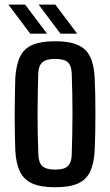

<svg xmlns="http://www.w3.org/2000/svg" viewBox="-20 -782 464 810"><path d="M212.5 8Q153 8 117.2 -7.5Q81.5 -23 64.5 -57.5Q47.5 -92 44.5 -147.5Q43.5 -175.5 42.8 -214Q42 -252.5 42 -295.2Q42 -338 42.8 -379Q43.5 -420 44.5 -452.5Q48 -509 64.8 -543.2Q81.5 -577.5 117.2 -592.8Q153 -608 212.5 -608Q273 -608 308.5 -592.2Q344 -576.5 360.5 -542.2Q377 -508 379.5 -452.5Q381 -422 381.8 -383.2Q382.5 -344.5 382.5 -302.8Q382.5 -261 381.8 -220.8Q381 -180.5 379.5 -147.5Q376.5 -92 360 -57.5Q343.5 -23 308 -7.5Q272.5 8 212.5 8ZM212.5 -66.5Q251 -66.5 266 -81Q281 -95.5 282.5 -125.5Q284 -171 284.8 -214Q285.5 -257 285.8 -299.8Q286 -342.5 285 -386Q284 -429.5 282.5 -475Q281 -506 265.5 -519.8Q250 -533.5 212.5 -533.5Q175 -533.5 158.8 -519Q142.5 -504.5 141.5 -473.5Q140.5 -436 139.5 -394Q138.5 -352 138.5 -307.2Q138.5 -262.5 139.2 -217Q140 -171.5 142 -126.5Q143.5 -95 159.2 -80.8Q175 -66.5 212.5 -66.5ZM235 -640 143 -762.5H213.5L305.5 -640ZM107.5 -640 15.5 -762.5H86L178.5 -640Z"/></svg>

Font: Big Shoulders Text Thin SemiBold
Style: Regular
Weight: 600
Version: Version 2.002